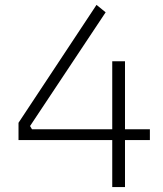

<svg xmlns="http://www.w3.org/2000/svg" viewBox="-20 -760 661 780"><path d="M487.8 0H436V-190.9H55.2V-261.2L372.1 -740.2L409.2 -710L102.1 -248L109.9 -234.9H436V-511.2H487.8V-234.9H588.9V-190.9H487.8Z"/></svg>

Font: Sora ExtraLight
Style: Regular
Weight: 200
Designer: Jonathan Barnbrook, Julián Moncada
Foundry: Barnbrook Fonts
Version: Version 2.000